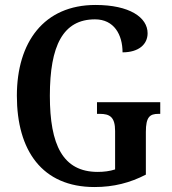

<svg xmlns="http://www.w3.org/2000/svg" viewBox="-20 -744 693 774"><path d="M361 10C438 10 504 -7 568 -40V-212C568 -273 584 -285 619 -285H626V-332H371V-285H382C422 -285 444 -273 444 -216V-61C423 -54 398 -51 374 -51C233 -51 181 -160 181 -358C181 -560 234 -666 363 -666C440 -666 474 -604 474 -533C539 -533 575 -565 575 -610C575 -674 502 -724 365 -724C157 -724 48 -574 48 -358C48 -137 150 10 361 10Z"/></svg>

Font: Noto Serif Ethiopic Condensed SemiBold
Style: Regular
Weight: 600
Width: 3
Designer: Monotype Design Team
Foundry: Monotype Imaging Inc.
Version: Version 2.102